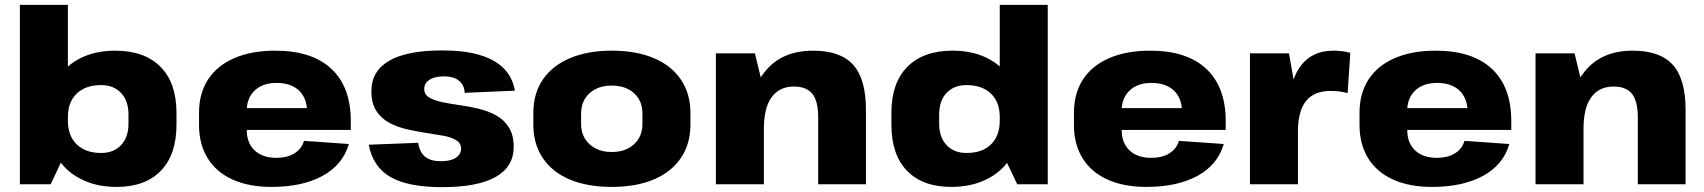

<svg xmlns="http://www.w3.org/2000/svg" viewBox="-20 -760 7029 792"><path d="M461 11Q376 11 313 -22Q263 -47 231 -89L189 0H62V-740H260V-485Q282 -505 310 -519Q372 -551 455 -551Q576 -551 642 -484.5Q708 -418 708 -294V-246Q708 -122 643.5 -55.5Q579 11 461 11ZM397 -129Q449 -129 479.5 -161.5Q510 -194 510 -250V-287Q510 -344 479.5 -376.5Q449 -409 397 -409Q333 -409 296.5 -374Q260 -339 260 -277V-262Q260 -200 296.5 -164.5Q333 -129 397 -129Z M1100 11Q1006 11 939 -19.5Q872 -50 836.5 -107.5Q801 -165 801 -245V-295Q801 -375 838.5 -432.5Q876 -490 947 -520.5Q1018 -551 1115 -551Q1267 -551 1347 -476Q1427 -401 1427 -261V-224H998V-223Q998 -170 1030.5 -139.5Q1063 -109 1119 -109Q1166 -109 1195.5 -128Q1225 -147 1234 -179L1419 -166Q1394 -80 1310.5 -34.5Q1227 11 1100 11ZM998 -314H1246Q1242 -359 1213 -387Q1179 -418 1121 -418Q1064 -418 1031 -387Q1002 -360 998 -314Z M1804 12Q1663 12 1590.5 -30Q1518 -72 1501 -163L1705 -171Q1711 -132 1733.5 -113.5Q1756 -95 1799 -95Q1838 -95 1860 -109Q1882 -123 1882 -147Q1882 -169 1862 -181.5Q1842 -194 1809 -200Q1776 -206 1736.5 -212Q1697 -218 1657.5 -227Q1618 -236 1585 -254Q1552 -272 1532 -303Q1512 -334 1512 -384Q1512 -467 1585.5 -509.5Q1659 -552 1805 -552Q1895 -552 1958 -533.5Q2021 -515 2057.5 -478.5Q2094 -442 2104 -386L1897 -377Q1895 -410 1873 -427.5Q1851 -445 1811 -445Q1773 -445 1751.5 -431Q1730 -417 1730 -393Q1730 -370 1750 -358Q1770 -346 1802.5 -339Q1835 -332 1875 -326.5Q1915 -321 1954.5 -311.5Q1994 -302 2026.5 -284Q2059 -266 2079 -234.5Q2099 -203 2099 -154Q2099 -72 2024.5 -30Q1950 12 1804 12Z M2503 11Q2403 11 2330.5 -19.5Q2258 -50 2219 -108Q2180 -166 2180 -246V-294Q2180 -374 2219 -431.5Q2258 -489 2331 -520Q2404 -551 2503 -551Q2604 -551 2676.5 -520.5Q2749 -490 2788.5 -432Q2828 -374 2828 -294V-246Q2828 -166 2788.5 -108Q2749 -50 2676.5 -19.5Q2604 11 2503 11ZM2503 -133Q2561 -133 2595.5 -165Q2630 -197 2630 -249V-291Q2630 -344 2595.5 -375.5Q2561 -407 2503 -407Q2447 -407 2412 -375.5Q2377 -344 2377 -291V-249Q2377 -197 2412 -165Q2447 -133 2503 -133Z M3355 -276Q3355 -343 3331 -373Q3307 -403 3255 -403Q3195 -403 3163 -359Q3131 -315 3131 -229V0H2933V-540H3094L3118 -441Q3126 -453 3135 -464Q3204 -551 3334 -551Q3447 -551 3499.5 -492.5Q3552 -434 3552 -307V0H3355Z M3904 11Q3786 11 3721.5 -55.5Q3657 -122 3657 -246V-294Q3657 -418 3723 -484.5Q3789 -551 3909 -551Q3993 -551 4055 -519Q4082 -505 4104 -486V-740H4302V0H4176L4134 -88Q4102 -47 4053 -22Q3989 11 3904 11ZM3967 -129Q4032 -129 4068 -164.5Q4104 -200 4104 -262V-277Q4104 -339 4067.5 -374Q4031 -409 3967 -409Q3915 -409 3884.5 -376.5Q3854 -344 3854 -287V-250Q3854 -194 3884.5 -161.5Q3915 -129 3967 -129Z M4709 11Q4615 11 4548 -19.5Q4481 -50 4445.5 -107.5Q4410 -165 4410 -245V-295Q4410 -375 4447.5 -432.5Q4485 -490 4556 -520.5Q4627 -551 4724 -551Q4876 -551 4956 -476Q5036 -401 5036 -261V-224H4607V-223Q4607 -170 4639.5 -139.5Q4672 -109 4728 -109Q4775 -109 4804.5 -128Q4834 -147 4843 -179L5028 -166Q5003 -80 4919.5 -34.5Q4836 11 4709 11ZM4607 -314H4855Q4851 -359 4822 -387Q4788 -418 4730 -418Q4673 -418 4640 -387Q4611 -360 4607 -314Z M5136 -540H5297L5316 -432Q5325 -458 5339 -479Q5387 -551 5480 -551Q5497 -551 5514.5 -549Q5532 -547 5550 -542L5539 -376Q5505 -385 5469 -385Q5401 -385 5367.5 -343.5Q5334 -302 5334 -217V0H5136Z M5887 11Q5793 11 5726 -19.5Q5659 -50 5623.5 -107.5Q5588 -165 5588 -245V-295Q5588 -375 5625.5 -432.5Q5663 -490 5734 -520.5Q5805 -551 5902 -551Q6054 -551 6134 -476Q6214 -401 6214 -261V-224H5785V-223Q5785 -170 5817.5 -139.5Q5850 -109 5906 -109Q5953 -109 5982.5 -128Q6012 -147 6021 -179L6206 -166Q6181 -80 6097.5 -34.5Q6014 11 5887 11ZM5785 -314H6033Q6029 -359 6000 -387Q5966 -418 5908 -418Q5851 -418 5818 -387Q5789 -360 5785 -314Z M6736 -276Q6736 -343 6712 -373Q6688 -403 6636 -403Q6576 -403 6544 -359Q6512 -315 6512 -229V0H6314V-540H6475L6499 -441Q6507 -453 6516 -464Q6585 -551 6715 -551Q6828 -551 6880.5 -492.5Q6933 -434 6933 -307V0H6736Z"/></svg>

Font: Pathway Extreme 8pt Thin 12pt ExtraBold
Style: Regular
Weight: 800
Version: Version 1.001;gftools[0.9.26]